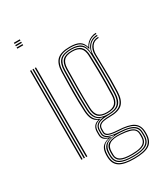

<svg xmlns="http://www.w3.org/2000/svg" viewBox="-228 -880 963 1121"><g transform="rotate(-30 253.5 -319.5)"><path d="M62 -781V-789H102V-781ZM62 -749V-757H102V-749ZM62 -765V-773H102V-765ZM94 0V-600H102V0ZM62 0V-600H70V0ZM78 0V-600H86V0Z M333.2 150Q266.5 150 235.5 130.9Q204.5 111.8 201.5 67.8Q201.2 62.2 201.1 58.1Q201 54 201.2 47Q202.2 13.8 216 -3.8Q229.8 -21.2 259.2 -28.2V-30.2Q239.5 -36.2 230.4 -47Q221.2 -57.8 221.2 -76.5Q221.2 -82.2 221.2 -86.1Q221.2 -90 221.2 -95Q221.2 -117.8 231.9 -132.2Q242.5 -146.8 263.5 -151.8V-153.8Q242.8 -161 231.6 -181.4Q220.5 -201.8 218.5 -238Q217 -270.2 216.2 -301.6Q215.5 -333 215.6 -364.9Q215.8 -396.8 216.5 -430.5Q217.2 -464.2 218.2 -501Q220 -557.2 246.2 -581.6Q272.5 -606 331.2 -606Q373.8 -606 395.6 -593.4Q417.5 -580.8 425.2 -551.5H427.2Q433.5 -564.8 445.5 -575.8Q457.5 -586.8 473 -593.4Q488.5 -600 505.2 -600V-593Q476.8 -593 455.1 -576.6Q433.5 -560.2 426.8 -538.5H424.2Q417.2 -571.2 395.8 -585.4Q374.2 -599.5 331.2 -599.5Q276.2 -599.5 251.9 -576.8Q227.5 -554 226 -501Q224.8 -452 224 -408.2Q223.2 -364.5 223.8 -322.8Q224.2 -281 226.2 -237.8Q228 -200.5 241 -179.9Q254 -159.2 278.5 -153.2V-151.2Q251.5 -146 239.9 -132.8Q228.2 -119.5 228.2 -95Q228.2 -90 228.2 -86.1Q228.2 -82.2 228.2 -76.5Q228.2 -57.2 239.9 -46.5Q251.5 -35.8 277.5 -30V-27.5Q240.5 -23.5 225.1 -5.6Q209.8 12.2 208.8 47Q208.5 54 208.6 58.1Q208.8 62.2 209 67.8Q211.8 108.5 240.9 126Q270 143.5 333.2 143.5Q400.5 143.5 429.5 124.5Q458.5 105.5 460 61.5Q460.2 55.8 460.2 50.2Q460.2 44.8 459.8 38Q457.8 1 428.4 -16.6Q399 -34.2 333.8 -37Q303.2 -38.5 284.6 -42.9Q266 -47.2 257.6 -55.5Q249.2 -63.8 249.2 -76.5Q249.2 -82.2 249.2 -86.1Q249.2 -90 249.2 -95Q249.2 -119.5 268.4 -130Q287.5 -140.5 331.2 -140.5Q385.2 -140.5 409.9 -163Q434.5 -185.5 436.5 -238.8Q438.2 -281.5 438.2 -319.6Q438.2 -357.8 437.5 -399.2Q436.8 -440.8 435.8 -493.2Q435.2 -527.8 454.1 -550.2Q473 -572.8 505.2 -572.8V-566Q473.5 -566 458 -543.4Q442.5 -520.8 443 -488.8Q444 -438.5 445 -397.9Q446 -357.2 446 -319.1Q446 -281 444.2 -238Q442 -182.8 416.5 -158.4Q391 -134 331.2 -134Q306.5 -134 289.9 -130.8Q273.2 -127.5 264.8 -119.1Q256.2 -110.8 256.2 -95.2Q256.2 -90 256.2 -86.1Q256.2 -82.2 256.2 -76.5Q256.2 -65.2 264.9 -58.4Q273.5 -51.5 290.9 -48.1Q308.2 -44.8 334.2 -43.5Q403.2 -40.2 433.4 -21.5Q463.5 -2.8 466.8 38Q467.2 44.8 467.4 50.2Q467.5 55.8 467.2 61.5Q465.8 109 435 129.5Q404.2 150 333.2 150ZM333.2 130.8Q370.8 130.8 395.8 124.2Q420.8 117.8 433.2 102.5Q445.8 87.2 445.8 61.5Q445.8 55.8 445.8 50.2Q445.8 44.8 445.5 38Q445 17.8 433.1 4.5Q421.2 -8.8 396.9 -15.9Q372.5 -23 334.5 -24.5Q275.8 -27.2 250.2 -10.2Q224.8 6.8 223.5 47Q223.2 54 223.2 58.1Q223.2 62.2 223.5 67.8Q224.8 101.8 250.8 116.2Q276.8 130.8 333.2 130.8ZM333.2 124.5Q278.2 124.5 255.1 110.9Q232 97.2 231 67.8Q230.8 62.2 230.8 58.1Q230.8 54 230.8 47Q230.8 6.5 256.4 -7.6Q282 -21.8 333.2 -19Q371 -17.2 393.6 -10.6Q416.2 -4 426.8 8Q437.2 20 438.2 38Q438.8 44.8 438.8 50.2Q438.8 55.8 438.5 61.5Q437.5 95.2 413 109.9Q388.5 124.5 333.2 124.5ZM333.2 118Q368 118 389.2 112.2Q410.5 106.5 420.6 94Q430.8 81.5 431.2 61.5Q431.5 55.8 431.5 50.2Q431.5 44.8 431.2 38Q430.8 22 421.2 11.6Q411.8 1.2 390.2 -4.6Q368.8 -10.5 332.2 -13Q283.2 -16.5 260.8 -1.6Q238.2 13.2 238.2 47Q238.2 54 238.2 58.1Q238.2 62.2 238.2 67.8Q238.2 93 260.4 105.5Q282.5 118 333.2 118ZM333.2 137.2Q273.2 137.2 245.4 121Q217.5 104.8 216.2 67.8Q216 62.2 216 58.1Q216 54 216 47Q216 10.8 235.8 -6.5Q255.5 -23.8 298 -27.8V-29.8Q264.8 -34 250 -44.9Q235.2 -55.8 235.2 -76.5Q235.2 -82.2 235.2 -86.1Q235.2 -90 235.2 -95Q235.2 -120.2 250.5 -134Q265.8 -147.8 294 -151V-152.5Q266.5 -157 251 -177.9Q235.5 -198.8 234 -237.5Q232.2 -280.8 231.8 -322.5Q231.2 -364.2 231.9 -408.1Q232.5 -452 233.8 -501Q235 -550.2 257.8 -571.8Q280.5 -593.2 331.2 -593.2Q378.5 -593.2 400 -574.2Q421.5 -555.2 423.2 -512.2H425.2Q427.8 -534 438.4 -550.5Q449 -567 466.1 -576.5Q483.2 -586 505.2 -586.5V-579.5Q469.5 -579.5 448.6 -554.4Q427.8 -529.2 428.5 -497.5Q429.8 -442.8 430.2 -400.4Q430.8 -358 430.2 -319.5Q429.8 -281 428.2 -237.8Q426.5 -189.8 404.2 -168.2Q382 -146.8 331.2 -146.8Q299.5 -146.8 279.9 -141.6Q260.2 -136.5 251.2 -125.1Q242.2 -113.8 242.2 -95Q242.2 -90 242.2 -86.1Q242.2 -82.2 242.2 -76.5Q242.2 -54 263.8 -43.8Q285.2 -33.5 333.5 -31.2Q373 -29.5 399.2 -22.1Q425.5 -14.8 438.8 -0.1Q452 14.5 452.5 38Q452.8 44.8 452.8 50.2Q452.8 55.8 452.8 61.5Q452.8 102 424.6 119.6Q396.5 137.2 333.2 137.2ZM331.2 -153.2Q378.8 -153.2 398.6 -173.8Q418.5 -194.2 420.2 -238.5Q422 -281.2 422.2 -319.9Q422.5 -358.5 421.8 -402Q421 -445.5 419.2 -502.8Q418 -549.2 396.4 -568Q374.8 -586.8 331.2 -586.8Q283 -586.8 262.8 -566.4Q242.5 -546 241.8 -501Q240.5 -427.2 240.1 -364.8Q239.8 -302.2 241.8 -237.2Q243.2 -192.8 264 -173Q284.8 -153.2 331.2 -153.2ZM331.2 -159.5Q289 -159.5 269.9 -177.9Q250.8 -196.2 249.5 -237Q247.8 -302.2 248 -364.8Q248.2 -427.2 249.5 -501Q250.2 -543.5 269.2 -562Q288.2 -580.5 331.2 -580.5Q373 -580.5 391.5 -562.1Q410 -543.8 411.2 -503.5Q413.2 -445.8 413.9 -402.1Q414.5 -358.5 414.1 -320Q413.8 -281.5 412.2 -238.8Q411 -199.5 393.2 -179.5Q375.5 -159.5 331.2 -159.5ZM331.2 -166Q369.2 -166 386.2 -183.5Q403.2 -201 404.2 -239Q405.5 -281.5 405.9 -320Q406.2 -358.5 405.6 -402.2Q405 -446 403.2 -504Q402.2 -541 384.9 -557.5Q367.5 -574 331.2 -574Q292.5 -574 275.2 -557.1Q258 -540.2 257.2 -501Q256 -427.2 255.4 -364.8Q254.8 -302.2 257.2 -237Q258.5 -200 275.8 -183Q293 -166 331.2 -166Z"/></g></svg>

Font: Big Shoulders Inline Text Thin
Style: Regular
Weight: 100
Designer: Patric King
Foundry: XO Type Co
Version: Version 2.002